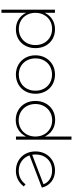

<svg xmlns="http://www.w3.org/2000/svg" viewBox="776 -1558 976 2567"><g transform="rotate(90 1263.5 -274.0)"><path d="M623 -260Q623 -185 591 -125.5Q559 -66 502 -32.5Q445 1 372 1Q296 1 238.5 -35.5Q181 -72 151 -136V194H109V-521H151V-384Q181 -449 238.5 -485.5Q296 -522 372 -522Q444 -522 501.5 -488.5Q559 -455 591 -395.5Q623 -336 623 -260ZM582 -260Q582 -324 554.5 -374.5Q527 -425 477.5 -454Q428 -483 366 -483Q304 -483 255 -454Q206 -425 178.5 -374.5Q151 -324 151 -260Q151 -196 178.5 -145.5Q206 -95 255 -66.5Q304 -38 366 -38Q428 -38 477.5 -66.5Q527 -95 554.5 -145.5Q582 -196 582 -260Z M1233 -261Q1233 -185 1200 -125.5Q1167 -66 1108.5 -32.5Q1050 1 976 1Q903 1 844.5 -32.5Q786 -66 752.5 -125.5Q719 -185 719 -261Q719 -336 752.5 -395.5Q786 -455 844.5 -488.5Q903 -522 976 -522Q1050 -522 1108.5 -488.5Q1167 -455 1200 -395.5Q1233 -336 1233 -261ZM760 -261Q760 -196 788 -145Q816 -94 865 -66Q914 -38 976 -38Q1038 -38 1087.5 -66Q1137 -94 1164.5 -145Q1192 -196 1192 -261Q1192 -325 1164.5 -375.5Q1137 -426 1087.5 -454Q1038 -482 976 -482Q914 -482 865 -454Q816 -426 788 -375.5Q760 -325 760 -261Z M1847 -742V0H1805V-136Q1775 -71 1717 -34Q1659 3 1583 3Q1510 3 1452 -31Q1394 -65 1361.5 -124.5Q1329 -184 1329 -260Q1329 -336 1361.5 -396Q1394 -456 1451.5 -490Q1509 -524 1582 -524Q1659 -524 1717 -487Q1775 -450 1805 -385V-742ZM1805 -260Q1805 -324 1777 -375Q1749 -426 1699.5 -455Q1650 -484 1588 -484Q1526 -484 1476.5 -455Q1427 -426 1398.5 -375Q1370 -324 1370 -260Q1370 -196 1398 -145Q1426 -94 1475.5 -65Q1525 -36 1588 -36Q1650 -36 1699.5 -65Q1749 -94 1777 -145Q1805 -196 1805 -260Z M2444 -128 2472 -104Q2390 1 2262 1Q2188 1 2129 -32.5Q2070 -66 2037 -125.5Q2004 -185 2004 -261Q2004 -335 2036.5 -394.5Q2069 -454 2127.5 -488Q2186 -522 2259 -522Q2345 -522 2407 -474.5Q2469 -427 2488 -346L2057 -181Q2079 -115 2134 -76Q2189 -37 2264 -37Q2375 -37 2444 -128ZM2045 -262Q2045 -236 2049 -217L2443 -368Q2422 -423 2373.5 -453Q2325 -483 2260 -483Q2197 -483 2148.5 -455.5Q2100 -428 2072.5 -378Q2045 -328 2045 -262Z"/></g></svg>

Font: TypoPRO Montserrat Alternates
Style: Regular
Weight: 275
Designer: Julieta Ulanovsky
Foundry: Julieta Ulanovsky
Version: Version 6.001